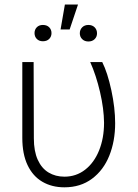

<svg xmlns="http://www.w3.org/2000/svg" viewBox="-20 -798 593 828"><path d="M125 -530.3 126 -201.2Q126 -146 142.8 -108.9Q159.7 -71.8 189.5 -54Q219.2 -36.1 257.8 -36.1Q308.6 -36.1 347.4 -66.4Q386.2 -96.7 407.5 -149.7Q428.7 -202.6 428.7 -268.6Q428.2 -328.6 411.4 -401.1Q394.5 -473.6 369.1 -530.3H420.9Q443.8 -484.9 460.2 -408.7Q476.6 -332.5 476.6 -266.6Q476.6 -189.5 451.4 -126.7Q426.3 -64 376.7 -27.1Q327.1 9.8 257.8 9.8Q203.6 9.8 162.6 -14.2Q121.6 -38.1 98.9 -85.9Q76.2 -133.8 76.2 -203.1V-530.3ZM259.8 -778.3H316.4L280.3 -670.9H241.2ZM165 -690.4Q182.1 -690.4 192.1 -680.4Q202.1 -670.4 202.1 -655.3Q202.1 -640.1 192.1 -630.1Q182.1 -620.1 165 -620.1Q148.4 -620.1 138.7 -630.1Q128.9 -640.1 128.9 -655.3Q128.9 -670.4 138.7 -680.4Q148.4 -690.4 165 -690.4ZM361.3 -690.4Q377.9 -690.4 388.2 -680.2Q398.4 -669.9 398.4 -654.3Q398.4 -639.2 388.2 -629.2Q377.9 -619.1 361.3 -619.1Q344.7 -619.1 334.5 -629.2Q324.2 -639.2 324.2 -654.3Q324.2 -669.9 334.5 -680.2Q344.7 -690.4 361.3 -690.4Z"/></svg>

Font: Pretendard ExtraLight
Style: Regular
Weight: 200
Designer: Base glyphs from Inter by Rasmus Andersson; Hangeul glyphs from Noto Sans CJK(Source Han Sans) by Jang Soo-young and Kan
Foundry: Kil Hyung-jin
Version: Version 1.309